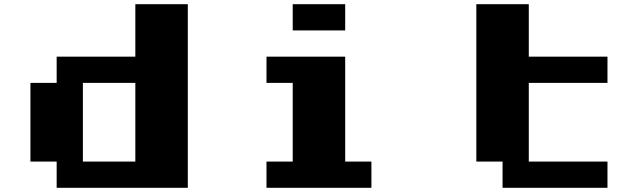

<svg xmlns="http://www.w3.org/2000/svg" viewBox="-20 -895 3040 915"><path d="M625 -875H875V0H250V-125H125V-500H250V-625H625ZM375 -500V-125H625V-500Z M1375 -875H1625V-750H1375ZM1250 -625H1625V-125H1750V0H1250V-125H1375V-500H1250Z M2250 -875H2500V-625H2875V-500H2500V-125H2875V0H2375V-125H2250Z"/></svg>

Font: Dogica
Style: Bold
Weight: 700
Monospace: yes
Designer: Roberto Mocci
Version: Version 001.000